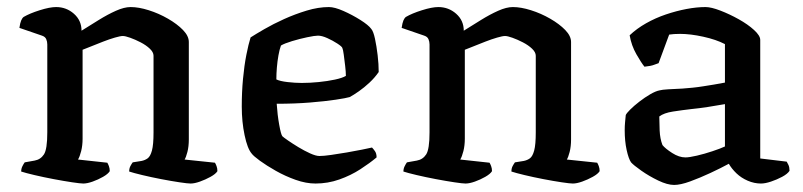

<svg xmlns="http://www.w3.org/2000/svg" viewBox="-20 -520 2276 544"><path d="M216 0Q208 0 184.5 -3.5Q161 -7 132 -12.5Q103 -18 77.5 -24Q52 -30 40 -34Q40 -42 43.5 -49Q47 -56 50 -60L78 -65Q95 -68 104.5 -82.5Q114 -97 114 -145V-394Q114 -402 111 -409Q108 -416 99 -419L35 -441Q37 -455 40 -462Q43 -469 47 -472Q64 -482 92.5 -491Q121 -500 139 -500Q168 -500 189.5 -481Q211 -462 211 -433Q235 -448 260 -463.5Q285 -479 308.5 -489.5Q332 -500 350 -500Q373 -500 401.5 -491Q430 -482 456 -467Q482 -452 498.5 -435Q515 -418 515 -401V-125Q515 -105 511 -89.5Q507 -74 503 -68L589 -59Q591 -56 593.5 -49.5Q596 -43 596 -35Q591 -27 576.5 -19Q562 -11 546.5 -5.5Q531 0 520 0Q512 0 488.5 -3.5Q465 -7 436.5 -12.5Q408 -18 383 -24Q358 -30 346 -34Q346 -43 349.5 -49.5Q353 -56 356 -60L381 -64Q391 -66 398.5 -71.5Q406 -77 410.5 -93.5Q415 -110 415 -145V-362Q415 -372 404.5 -382Q394 -392 378.5 -400Q363 -408 349 -413Q335 -418 328 -418Q321 -418 305.5 -413.5Q290 -409 272 -402Q254 -395 238 -388.5Q222 -382 214 -379V-127Q214 -108 210 -92Q206 -76 201 -68L284 -59Q286 -56 288.5 -49.5Q291 -43 291 -35Q286 -27 272 -19Q258 -11 242.5 -5.5Q227 0 216 0Z M874 0Q847 0 817.5 -10.5Q788 -21 761.5 -36Q735 -51 716.5 -64.5Q698 -78 693 -85Q681 -99 673 -137Q665 -175 665 -218Q665 -259 668.5 -296.5Q672 -334 678 -364.5Q684 -395 690 -414Q704 -423 729 -437.5Q754 -452 785 -466Q816 -480 849 -490Q882 -500 912 -500Q928 -500 953 -489Q978 -478 1001 -463.5Q1024 -449 1032 -438Q1038 -431 1042.5 -410Q1047 -389 1050 -363.5Q1053 -338 1053 -316Q1042 -300 1027 -286Q1012 -272 997 -261.5Q982 -251 971 -245Q961 -242 931 -237.5Q901 -233 858 -229.5Q815 -226 764 -226Q766 -195 771 -167Q776 -139 780 -134Q783 -131 796 -122Q809 -113 825.5 -103Q842 -93 858.5 -85.5Q875 -78 885 -78Q897 -78 918 -81Q939 -84 962.5 -88Q986 -92 1005.5 -96Q1025 -100 1034 -102Q1038 -98 1042.5 -91.5Q1047 -85 1047 -74Q1028 -58 1001 -40.5Q974 -23 941.5 -11.5Q909 0 874 0ZM835 -285Q858 -285 883 -287.5Q908 -290 929 -294.5Q950 -299 960 -305Q960 -316 958 -333Q956 -350 954 -365Q952 -380 950 -384Q949 -388 936 -396.5Q923 -405 907.5 -412Q892 -419 881 -419Q872 -419 850.5 -414.5Q829 -410 807.5 -403.5Q786 -397 776 -391Q772 -380 769 -363.5Q766 -347 764.5 -329Q763 -311 763 -295Q773 -290 794.5 -287.5Q816 -285 835 -285Z M1299 0Q1291 0 1267.5 -3.5Q1244 -7 1215 -12.5Q1186 -18 1160.5 -24Q1135 -30 1123 -34Q1123 -42 1126.5 -49Q1130 -56 1133 -60L1161 -65Q1178 -68 1187.5 -82.5Q1197 -97 1197 -145V-394Q1197 -402 1194 -409Q1191 -416 1182 -419L1118 -441Q1120 -455 1123 -462Q1126 -469 1130 -472Q1147 -482 1175.5 -491Q1204 -500 1222 -500Q1251 -500 1272.5 -481Q1294 -462 1294 -433Q1318 -448 1343 -463.5Q1368 -479 1391.5 -489.5Q1415 -500 1433 -500Q1456 -500 1484.5 -491Q1513 -482 1539 -467Q1565 -452 1581.5 -435Q1598 -418 1598 -401V-125Q1598 -105 1594 -89.5Q1590 -74 1586 -68L1672 -59Q1674 -56 1676.5 -49.5Q1679 -43 1679 -35Q1674 -27 1659.5 -19Q1645 -11 1629.5 -5.5Q1614 0 1603 0Q1595 0 1571.5 -3.5Q1548 -7 1519.5 -12.5Q1491 -18 1466 -24Q1441 -30 1429 -34Q1429 -43 1432.5 -49.5Q1436 -56 1439 -60L1464 -64Q1474 -66 1481.5 -71.5Q1489 -77 1493.5 -93.5Q1498 -110 1498 -145V-362Q1498 -372 1487.5 -382Q1477 -392 1461.5 -400Q1446 -408 1432 -413Q1418 -418 1411 -418Q1404 -418 1388.5 -413.5Q1373 -409 1355 -402Q1337 -395 1321 -388.5Q1305 -382 1297 -379V-127Q1297 -108 1293 -92Q1289 -76 1284 -68L1367 -59Q1369 -56 1371.5 -49.5Q1374 -43 1374 -35Q1369 -27 1355 -19Q1341 -11 1325.5 -5.5Q1310 0 1299 0Z M1890 4Q1871 4 1845 -8.5Q1819 -21 1797 -36.5Q1775 -52 1768 -60Q1761 -70 1755.5 -95Q1750 -120 1750 -151Q1750 -163 1751 -173.5Q1752 -184 1753 -194Q1755 -199 1765.5 -209.5Q1776 -220 1791.5 -232Q1807 -244 1822.5 -253Q1838 -262 1849 -264Q1856 -266 1873.5 -267Q1891 -268 1913 -269Q1927 -270 1942 -271.5Q1957 -273 1972.5 -275.5Q1988 -278 2003.5 -280.5Q2019 -283 2034 -286V-395Q2009 -408 1972.5 -416Q1936 -424 1907 -424Q1898 -424 1890 -423.5Q1882 -423 1876 -422L1846 -341Q1842 -340 1833.5 -336.5Q1825 -333 1806 -331Q1797 -342 1783 -366.5Q1769 -391 1764 -420Q1784 -439 1810.5 -454Q1837 -469 1866.5 -479Q1896 -489 1925 -494.5Q1954 -500 1979 -500Q1995 -500 2021 -490Q2047 -480 2073 -465.5Q2099 -451 2116.5 -435Q2134 -419 2134 -407V-71L2209 -62Q2211 -59 2214 -52.5Q2217 -46 2217 -36Q2211 -27 2196 -19Q2181 -11 2164.5 -5.5Q2148 0 2136 0Q2117 0 2098.5 -8Q2080 -16 2066.5 -29Q2053 -42 2045 -56Q2023 -44 1993 -30Q1963 -16 1935.5 -6Q1908 4 1890 4ZM1922 -74Q1933 -74 1954.5 -79Q1976 -84 1998.5 -91.5Q2021 -99 2034 -105V-225Q2012 -221 1986 -217Q1960 -213 1939 -211Q1913 -208 1887 -204Q1861 -200 1848 -190Q1848 -174 1849 -150.5Q1850 -127 1857 -109Q1865 -99 1884.5 -86.5Q1904 -74 1922 -74Z"/></svg>

Font: Texturina 12pt Medium
Style: Regular
Weight: 500
Designer: Guillermo Torres Carreño
Foundry: Omnibus-Type
Version: Version 1.002